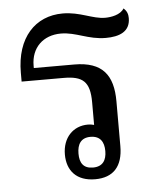

<svg xmlns="http://www.w3.org/2000/svg" viewBox="-46 -598 548 648"><g transform="rotate(-5 228.5 -273.5)"><path d="M251 10C312 10 345 -25 345 -94V-246C345 -334 310 -382 214 -382H77V-390C77 -451 118 -490 178 -490C229 -490 269 -462 328 -462C374 -462 411 -476 411 -522C411 -534 408 -546 396 -556C384 -535 351 -530 332 -530C289 -530 249 -557 190 -557C97 -557 32 -489 32 -370V-340H174C239 -340 263 -320 263 -250V-173C256 -175 249 -176 242 -176C192 -176 156 -139 156 -82C156 -27 188 10 251 10ZM247 -30C214 -30 202 -50 202 -81C202 -113 215 -134 247 -134C280 -134 293 -113 293 -82C293 -51 280 -30 247 -30Z"/></g></svg>

Font: Noto Serif Thai SemiCondensed
Style: Regular
Weight: 400
Width: 4
Designer: Monotype Design Team
Foundry: Monotype Imaging Inc.
Version: Version 2.002